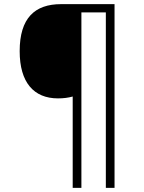

<svg xmlns="http://www.w3.org/2000/svg" viewBox="-20 -831 695 927"><path d="M533 76V-811H275C148 -811 75 -744 75 -584C75 -433 143 -356 260 -356C286 -356 310 -359 331 -365V76H373V-771H491V76Z"/></svg>

Font: Noto Sans Tamil UI Light
Style: Regular
Weight: 300
Designer: Jelle Bosma - Monotype Design Team
Foundry: Monotype Imaging Inc.
Version: Version 2.004